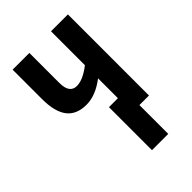

<svg xmlns="http://www.w3.org/2000/svg" viewBox="-220 -630 909 909"><g transform="rotate(-45 235.0 -175.0)"><path d="M414 -543V0H350V193H241V-95H301V-228Q270 -204 238 -191Q206 -178 174 -178Q108 -178 76 -219.5Q44 -261 44 -346V-543H156V-343Q156 -307 168.5 -290Q181 -273 204 -273Q227 -273 252 -285Q277 -297 301 -316V-543Z"/></g></svg>

Font: Noto Sans Display ExtraCondensed SemiBold
Style: Regular
Weight: 600
Width: 2
Designer: Monotype Design Team
Foundry: Monotype Imaging Inc.
Version: Version 2.003